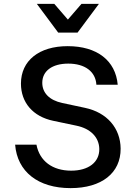

<svg xmlns="http://www.w3.org/2000/svg" viewBox="-20 -954 700 990"><path d="M344 16C504 16 603 -62 602 -188C601 -293 532 -374 418 -398L301 -423C235 -437 198 -475 198 -527C198 -588 249 -626 332 -626C418 -626 473 -585 477 -517H587C576 -642 480 -716 329 -716C181 -716 88 -641 88 -523C88 -426 149 -353 255 -331L374 -306C447 -291 491 -246 492 -186C493 -118 437 -74 347 -74C250 -74 184 -124 168 -208H58C69 -69 176 16 344 16ZM170 -934 280 -786H380L490 -934H400L330 -853L260 -934Z"/></svg>

Font: Uncut Plan8
Style: Regular
Weight: 400
Designer: Kasper Nordkvist
Foundry: UNCUT.wtf
Version: Version 1.002;Glyphs 3.1.2 (3151)